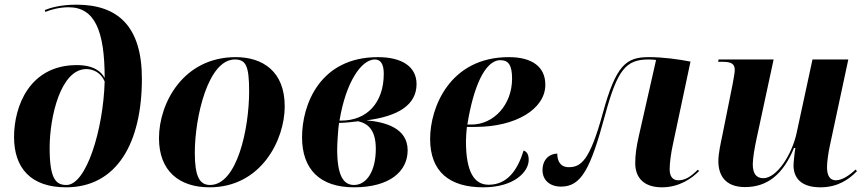

<svg xmlns="http://www.w3.org/2000/svg" viewBox="-20 -790 3699 820"><path d="M262 10C479 10 586 -179 586 -454C586 -679 482 -770 307 -770C239 -770 196 -757 171 -747L174 -739C196 -749 235 -759 273 -759C385 -759 427 -658 427 -457C413 -484 380 -512 308 -512C106 -512 40 -336 40 -205C40 -73 111 10 262 10ZM264 0C218 0 192 -26 192 -159C192 -288 238 -495 349 -495C378 -495 411 -480 427 -442C421 -234 348 0 264 0Z M875 10C1095 10 1196 -192 1196 -336C1196 -485 1102 -546 987 -546C763 -546 659 -350 659 -200C659 -59 746 10 875 10ZM877 0C831 0 812 -39 812 -138C812 -288 868 -536 983 -536C1030 -536 1044 -509 1044 -400C1044 -241 993 0 877 0Z M1492 10C1644 10 1721 -58 1721 -148C1721 -244 1624 -269 1545 -276C1679 -293 1759 -341 1759 -431C1759 -505 1697 -546 1594 -546C1346 -546 1270 -343 1270 -204C1270 -67 1346 10 1492 10ZM1438 -275H1430C1457 -439 1523 -536 1581 -536C1606 -536 1619 -516 1619 -475C1619 -349 1545 -275 1438 -275ZM1492 0C1447 0 1420 -39 1420 -153C1420 -172 1424 -242 1428 -265C1449 -265 1496 -270 1510 -272C1553 -262 1585 -234 1585 -154C1585 -58 1545 0 1492 0Z M2044 10C2177 10 2238 -57 2238 -107C2238 -132 2229 -143 2216 -147C2190 -61 2145 -1 2067 -1C2005 -1 1970 -56 1970 -187C1970 -200 1972 -233 1974 -248H2011C2182 -248 2309 -324 2309 -428C2309 -506 2251 -546 2153 -546C1901 -546 1817 -331 1817 -197C1817 -57 1899 10 2044 10ZM1993 -258H1976C2001 -415 2050 -533 2117 -533C2150 -533 2167 -514 2167 -454C2167 -343 2089 -258 1993 -258Z M2807 10C2881 10 2935 -28 2966 -60L2960 -65C2929 -34 2905 -20 2877 -20C2855 -20 2840 -34 2840 -67C2840 -95 2846 -138 2854 -174L2929 -527C2876 -537 2813 -546 2751 -546C2655 -546 2611 -514 2554 -305C2499 -105 2462 -76 2409 -76C2372 -76 2360 -104 2360 -134C2331 -134 2297 -113 2297 -63C2297 -22 2327 7 2376 7C2463 7 2502 -69 2564 -298C2617 -494 2654 -536 2750 -536C2763 -536 2771 -535 2782 -534L2709 -212C2697 -161 2693 -125 2693 -93C2693 -30 2731 10 2807 10Z M3484 10C3559 10 3607 -25 3640 -59L3634 -66C3609 -42 3577 -20 3550 -20C3525 -20 3512 -39 3512 -76C3512 -99 3518 -140 3524 -167L3603 -536H3450L3382 -221C3362 -130 3298 -29 3240 -29C3208 -29 3195 -51 3195 -89C3195 -114 3203 -160 3211 -197L3284 -536H3049L3047 -526H3065C3103 -526 3118 -518 3118 -491C3118 -480 3114 -458 3109 -431L3065 -212C3058 -178 3048 -135 3048 -102C3048 -43 3076 9 3162 9C3258 9 3325 -46 3371 -158H3377C3374 -143 3369 -97 3369 -84C3369 -33 3398 10 3484 10Z"/></svg>

Font: Noto Serif Display
Style: Bold Italic
Weight: 700
Italic angle: -12°
Designer: Monotype Design Team
Foundry: Monotype Imaging Inc.
Version: Version 2.009